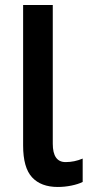

<svg xmlns="http://www.w3.org/2000/svg" viewBox="-20 -734 357 764"><path d="M72 -155V-714H190V-162Q190 -89 241 -89Q276 -89 309 -103V-10Q291 -1 264 4.5Q237 10 210 10Q143 10 107.5 -28.5Q72 -67 72 -155Z"/></svg>

Font: Noto Sans Display Medium Narrow
Style: Regular
Weight: 500
Width: 4
Designer: Monotype Design team
Foundry: Monotype Imaging Inc.
Version: Version 1.000